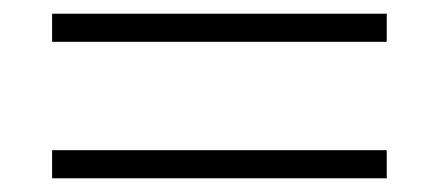

<svg xmlns="http://www.w3.org/2000/svg" viewBox="-20 -426 640 280"><path d="M56 -365V-406H544V-365ZM56 -166V-207H544V-166Z"/></svg>

Font: Nunito Sans 10pt ExtraLight
Style: Regular
Weight: 250
Designer: Vernon Adams
Foundry: Vernon Adams
Version: Version 3.101;gftools[0.9.27]